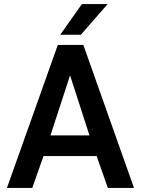

<svg xmlns="http://www.w3.org/2000/svg" viewBox="-20 -920 690 940"><path d="M263 -700H388L636 0H508L453 -156H193L138 0H14ZM418 -257 323 -551 227 -257ZM381 -900H507L376 -750H275Z"/></svg>

Font: Golos UI Medium
Style: Regular
Weight: 500
Designer: A.Korolkova, Vitaly Kuzmin
Foundry: ParaType Ltd
Version: Version 2.000